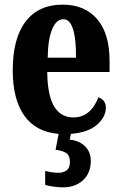

<svg xmlns="http://www.w3.org/2000/svg" viewBox="-20 -569 525 829"><path d="M453 -258H184Q185 -158 213.5 -110Q242 -62 297 -62Q371 -62 405 -149Q419 -144 428 -133Q437 -122 437 -105Q437 -64 399 -30.5Q361 3 286 9L281 34Q322 38 347 62.5Q372 87 372 126Q372 178 338.5 209Q305 240 252 240Q236 240 212.5 237Q189 234 175 229V169Q207 177 231 177Q282 177 282 130Q282 103 266 92Q250 81 220 78L233 9Q135 1 85 -69.5Q35 -140 35 -265Q35 -404 91 -476.5Q147 -549 250 -549Q346 -549 399.5 -486.5Q453 -424 453 -307ZM254 -486Q223 -486 205 -442.5Q187 -399 186 -320H308Q309 -399 295.5 -442.5Q282 -486 254 -486Z"/></svg>

Font: Noto Serif CondExtraBold
Style: Regular
Weight: 800
Width: 3
Designer: Monotype Design Team
Foundry: Monotype Imaging Inc.
Version: Version 1.001